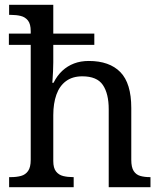

<svg xmlns="http://www.w3.org/2000/svg" viewBox="-20 -780 675 800"><path d="M18 0V-42H26Q49 -42 67.5 -47Q86 -52 97 -67.5Q108 -83 108 -114V-593H17V-640H108V-650Q108 -680 96.5 -694.5Q85 -709 66.5 -713.5Q48 -718 26 -718H18V-760H202V-640H373V-593H202V-520Q202 -502 201 -482.5Q200 -463 199 -449Q198 -435 198 -435H203Q218 -465 239.5 -485Q261 -505 288.5 -515.5Q316 -526 350 -526Q436 -526 481.5 -479.5Q527 -433 527 -330V-114Q527 -83 537 -67.5Q547 -52 564.5 -47Q582 -42 604 -42H607V0H433V-325Q433 -390 408.5 -426Q384 -462 323 -462Q282 -462 255 -442Q228 -422 215 -385.5Q202 -349 202 -300V-109Q202 -80 213.5 -65.5Q225 -51 243.5 -46.5Q262 -42 284 -42H287V0Z"/></svg>

Font: Noto Serif Gurmukhi
Style: Regular
Weight: 400
Designer: Vaibhav Singh and the Monotype Design Team
Foundry: Monotype Imaging Inc.
Version: Version 2.003